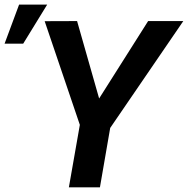

<svg xmlns="http://www.w3.org/2000/svg" viewBox="-65 -801 804 821"><path d="M264.6 -710.9 358.9 -379.9 568.4 -710.9H718.8L406.2 -253.9L362.3 0H229.5L276.4 -267.1L126 -710.4ZM-45.4 -614.3 16.6 -781.2H136.7L34.2 -614.3Z"/></svg>

Font: Roboto SemiBold
Style: Italic
Weight: 600
Designer: Christian Robertson
Foundry: Google
Version: Version 3.009; 2024